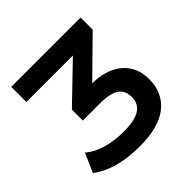

<svg xmlns="http://www.w3.org/2000/svg" viewBox="-184 -864 1032 1032"><g transform="rotate(-45 332.5 -347.5)"><path d="M310 10Q250 10 198.5 1.5Q147 -7 104 -24.5Q61 -42 28 -67L75 -175Q118 -139 177 -123Q236 -107 303 -107Q386 -107 425.5 -132Q465 -157 465 -207Q465 -243 449 -264.5Q433 -286 400.5 -295.5Q368 -305 320 -305H189V-388L437 -627L445 -590H45V-705H572V-613L330 -375L295 -411H359Q434 -411 488 -386.5Q542 -362 570.5 -317Q599 -272 599 -210Q599 -107 526 -48.5Q453 10 310 10Z"/></g></svg>

Font: Nunito Sans 8pt
Style: Bold
Weight: 700
Version: Version 3.101;gftools[0.9.27]